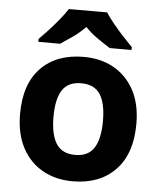

<svg xmlns="http://www.w3.org/2000/svg" viewBox="-54 -813 728 870"><g transform="rotate(5 309.5 -378.0)"><path d="M574 -274Q574 -138 502.5 -64Q431 10 308 10Q232 10 172.5 -23Q113 -56 79 -119.5Q45 -183 45 -274Q45 -410 116 -483Q187 -556 311 -556Q388 -556 447 -523Q506 -490 540 -427.5Q574 -365 574 -274ZM197 -274Q197 -193 223.5 -151.5Q250 -110 310 -110Q369 -110 395.5 -151.5Q422 -193 422 -274Q422 -355 395.5 -395.5Q369 -436 309 -436Q250 -436 223.5 -395.5Q197 -355 197 -274ZM398 -766Q412 -744 434.5 -716.5Q457 -689 481 -663Q505 -637 523 -619V-606H424Q398 -622 367 -643.5Q336 -665 310 -692Q284 -665 254 -644Q224 -623 198 -606H99V-619Q118 -638 141.5 -663.5Q165 -689 187.5 -716.5Q210 -744 224 -766Z"/></g></svg>

Font: Noto IKEA Simplified Chinese
Style: Bold
Weight: 700
Designer: Monotype Design Team
Foundry: Monotype Imaging Inc.
Version: Version 1.100